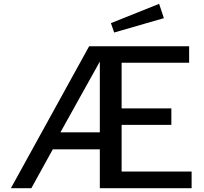

<svg xmlns="http://www.w3.org/2000/svg" viewBox="-20 -984 1067 1004"><path d="M982 -87H616V-331H876V-417H616V-656H969V-742H446L37 0H144L256 -203H502V0H982ZM502 -292H296L502 -662ZM812 -964 560 -863 577 -814 837 -889Z"/></svg>

Font: Bisquit Text
Style: Regular
Weight: 400
Version: Version 1.004;Glyphs 3.2.3 (3260)